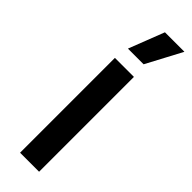

<svg xmlns="http://www.w3.org/2000/svg" viewBox="-237 -692 700 700"><g transform="rotate(45 113.0 -342.0)"><path d="M63.5 0V-489H161.5V0ZM126.5 -684H226.5V-683L154 -546.5H73.5V-547.5Z"/></g></svg>

Font: Anek Latin Medium Medium
Style: Regular
Weight: 500
Version: Version 1.003